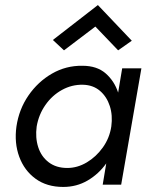

<svg xmlns="http://www.w3.org/2000/svg" viewBox="-20 -730 593 759"><path d="M357 -625 233 -531 189 -572 367 -710 501 -569 447 -531ZM45 -230Q55 -298 92.5 -352.5Q130 -407 185.5 -439Q241 -471 306 -470Q363 -470 397.5 -440Q432 -410 447 -364L463 -460H539L459 0H386L400 -84Q370 -42 326.5 -16.5Q283 9 230 9Q165 9 120.5 -23.5Q76 -56 56 -110.5Q36 -165 45 -230ZM125 -230Q119 -186 131 -148.5Q143 -111 172.5 -88.5Q202 -66 246 -66Q286 -66 323 -88Q360 -110 386.5 -147Q413 -184 420 -230Q426 -274 414 -311Q402 -348 375 -371Q348 -394 308 -395Q264 -396 225 -374.5Q186 -353 159.5 -315Q133 -277 125 -230Z"/></svg>

Font: Von Book
Style: Italic
Weight: 400
Version: Version 4.000; ttfautohint (v1.8.4.7-5d5b)